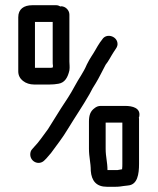

<svg xmlns="http://www.w3.org/2000/svg" viewBox="-20 -677 604 736"><path d="M150 -62 158 -70 176 -91C199 -123 219 -147 241 -184C269 -230 296 -269 323 -316C331 -332 339 -346 347 -358C359 -377 375 -411 385 -429C396 -442 406 -463 416 -478L424 -490C429 -497 432 -505 430 -514C425 -540 387 -550 372 -526L363 -514C357 -505 351 -495 346 -486C333 -463 327 -458 313 -430C299 -397 283 -378 266 -346C249 -314 233 -291 214 -262C201 -242 177 -202 164 -182C147 -160 130 -133 111 -114L104 -106C98 -100 96 -93 96 -84C97 -56 130 -42 150 -62ZM385 -107V-207H449V-49C449 -43 449 -36 448 -28H447C441 -27 435 -26 430 -25H392C392 -56 385 -75 385 -107ZM328 -22C331 16 349 39 390 39H420C427 39 433 39 440 38L454 36C460 35 466 35 471 34C507 31 513 -9 513 -49V-222C513 -223 513 -224 512 -225C513 -228 514 -230 514 -232C519 -263 488 -271 460 -271H366C357 -271 349 -268 342 -262C327 -251 321 -236 321 -211V-107C321 -74 328 -54 328 -22ZM182 -593V-441C182 -435 182 -430 183 -425C183 -424 183 -421 182 -418H181C178 -417 174 -417 169 -417H114V-593ZM111 -353H169C182 -353 193 -354 204 -356C229 -360 240 -381 246 -407C248 -421 246 -429 246 -441V-621C246 -638 231 -653 214 -653L212 -652C207 -655 201 -657 196 -657H104C71 -657 50 -642 50 -611V-403C50 -373 78 -353 111 -353Z"/></svg>

Font: Electronic
Style: SeBd
Weight: 600
Version: Version 1.011